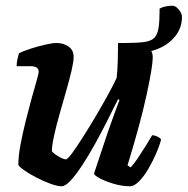

<svg xmlns="http://www.w3.org/2000/svg" viewBox="-20 -650 655 670"><path d="M195 0Q180 0 155.5 -9Q131 -18 106 -31Q81 -44 63.5 -56.5Q46 -69 44 -75Q44 -105 51.5 -145Q59 -185 69.5 -227Q80 -269 90 -305.5Q100 -342 107.5 -367.5Q115 -393 115 -400Q115 -419 86 -419H38Q38 -431 41 -444Q44 -457 46 -464Q59 -471 85 -479.5Q111 -488 137 -494Q163 -500 177 -500Q202 -500 219.5 -487.5Q237 -475 237 -451Q237 -435 229.5 -403Q222 -371 210.5 -331Q199 -291 187.5 -250.5Q176 -210 168.5 -175.5Q161 -141 161 -122Q170 -112 186 -103Q202 -94 210 -94Q216 -94 232 -116Q248 -138 270 -172.5Q292 -207 315 -246Q338 -285 357.5 -320.5Q377 -356 387 -378Q390 -404 391 -439Q392 -474 392 -500Q406 -500 418 -500Q460 -500 484 -503.5Q508 -507 519 -518.5Q530 -530 533.5 -554Q537 -578 537 -620Q548 -626 560 -628Q572 -630 582 -630Q593 -630 604 -616.5Q615 -603 615 -591Q615 -548 585 -516Q555 -484 508 -472Q513 -463 513 -449Q513 -419 492 -321Q471 -223 425 -73L436 -66Q446 -76 459.5 -96Q473 -116 487 -138.5Q501 -161 511 -178Q520 -178 530 -173Q540 -168 542 -163Q537 -142 525 -114.5Q513 -87 497.5 -60.5Q482 -34 465 -17Q448 0 434 0Q407 0 379 -8Q351 -16 330.5 -26.5Q310 -37 308 -44L357 -191Q368 -223 379.5 -254Q391 -285 397 -301L392 -304Q375 -270 354.5 -229Q334 -188 311.5 -147.5Q289 -107 267 -73.5Q245 -40 226.5 -20Q208 0 195 0Z"/></svg>

Font: Texturina 72pt 72pt ExtraBold
Style: Italic
Weight: 800
Italic angle: -11°
Designer: Guillermo Torres Carreño
Foundry: Omnibus-Type
Version: Version 1.002; ttfautohint (v1.8.3)